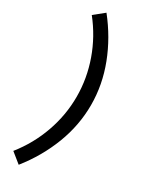

<svg xmlns="http://www.w3.org/2000/svg" viewBox="-258 -843 867 1111"><g transform="rotate(30 176.0 -288.0)"><path d="M26 166Q104 68 145.5 -49Q187 -166 187 -288Q187 -410 145.5 -527Q104 -644 26 -742L93 -796Q183 -683 233 -553Q283 -423 283 -288Q283 -153 233 -23Q183 107 93 220Z"/></g></svg>

Font: Arvo
Style: Regular
Weight: 400
Designer: Anton Koovit (Cyrillic Expansion: Cyreal)
Foundry: Anton Koovit, Yassin Baggar
Version: Version 3.000